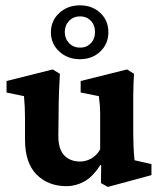

<svg xmlns="http://www.w3.org/2000/svg" viewBox="-20 -699 608 731"><path d="M492.2 -88.9 556.6 -74.2V-32.2L390.6 12.7L364.3 -2L365.2 -70.3L362.3 -71.3Q334 -26.4 301.3 -8.3Q268.6 9.8 233.4 9.8Q163.1 9.8 119.1 -34.7Q75.2 -79.1 75.2 -167V-250Q75.2 -271.5 74.2 -292Q73.2 -312.5 71.3 -333L4.9 -346.7V-390.6L180.7 -434.6L208 -418Q206.1 -388.7 204.6 -347.7Q203.1 -306.6 203.1 -263.7L202.1 -181.6Q202.1 -130.9 224.6 -107.4Q247.1 -84 285.2 -84Q305.7 -84 326.2 -94.7Q346.7 -105.5 361.3 -129.9V-223.6Q361.3 -248 361.3 -266.1Q361.3 -284.2 359.9 -300.3Q358.4 -316.4 356.4 -333L287.1 -346.7V-390.6L463.9 -434.6L490.2 -418Q489.3 -401.4 488.3 -380.9Q487.3 -360.4 487.3 -334Q487.3 -307.6 487.3 -272.5V-194.3Q487.3 -170.9 488.3 -144Q489.3 -117.2 492.2 -88.9ZM284.2 -473.6Q237.3 -473.6 205.6 -502.9Q173.8 -532.2 173.8 -576.2Q173.8 -620.1 205.6 -649.4Q237.3 -678.7 284.2 -678.7Q331.1 -678.7 361.8 -649.9Q392.6 -621.1 392.6 -576.2Q392.6 -532.2 361.8 -502.9Q331.1 -473.6 284.2 -473.6ZM285.2 -517.6Q309.6 -517.6 325.7 -534.2Q341.8 -550.8 341.8 -577.1Q341.8 -603.5 325.7 -620.1Q309.6 -636.7 285.2 -636.7Q259.8 -636.7 243.2 -619.6Q226.6 -602.5 226.6 -577.1Q226.6 -551.8 243.2 -534.7Q259.8 -517.6 285.2 -517.6Z"/></svg>

Font: Crimson Pro ExtraLight
Style: Bold
Weight: 700
Version: Version 1.002